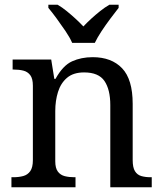

<svg xmlns="http://www.w3.org/2000/svg" viewBox="-20 -786 685 806"><path d="M28 0V-42H36Q59 -42 77.5 -47Q96 -52 107 -67.5Q118 -83 118 -114V-426Q118 -456 107 -470.5Q96 -485 78 -489.5Q60 -494 38 -494H33V-536H195L208 -455H213Q244 -511 282.5 -528.5Q321 -546 369 -546Q448 -546 492.5 -499.5Q537 -453 537 -350V-114Q537 -83 546.5 -67.5Q556 -52 573 -47Q590 -42 612 -42H617V0H443V-345Q443 -410 418.5 -446Q394 -482 333 -482Q288 -482 261.5 -459.5Q235 -437 223.5 -400Q212 -363 212 -320V-109Q212 -80 223 -65.5Q234 -51 252 -46.5Q270 -42 292 -42H297V0ZM283 -606Q273 -629 255 -655.5Q237 -682 218 -708Q199 -734 183 -753V-766H222Q241 -755 260 -739.5Q279 -724 297 -707.5Q315 -691 330 -675Q345 -691 363 -707.5Q381 -724 400.5 -739.5Q420 -755 439 -766H478V-753Q463 -734 443.5 -708Q424 -682 406.5 -655.5Q389 -629 378 -606Z"/></svg>

Font: Noto Serif Myanmar
Style: Regular
Weight: 400
Designer: Ben Mitchell and the Monotype Design Team
Foundry: Monotype Imaging Inc.
Version: Version 2.106